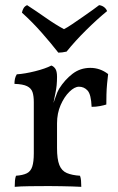

<svg xmlns="http://www.w3.org/2000/svg" viewBox="-20 -721 459 744"><path d="M201 -147Q201 -104 210 -81.5Q219 -59 239 -50.5Q259 -42 290 -40Q293 -32 294 -21.5Q295 -11 295 3Q280 2 259.5 1.5Q239 1 216 0.5Q193 0 169 0Q134 0 95.5 0.5Q57 1 37 3Q37 -11 38 -21.5Q39 -32 42 -40Q69 -42 84 -49.5Q99 -57 105 -75.5Q111 -94 111 -127V-227H201ZM201 -293V-214H111V-325L201 -423Q201 -389 195 -361.5Q189 -334 184 -307ZM179 -301Q190 -329 196 -347Q202 -365 209 -377Q231 -412 261 -435Q291 -458 330 -458Q368 -458 399 -434Q397 -418 395 -397Q393 -376 392.5 -355Q392 -334 392 -316Q383 -313 367.5 -310Q352 -307 335 -307Q333 -355 319.5 -370Q306 -385 286 -385Q269 -385 249 -365.5Q229 -346 215 -314Q201 -282 201 -243ZM111 -214V-325Q111 -349 106 -364Q101 -379 85 -387Q69 -395 36 -396Q36 -407 38 -416Q40 -425 45 -433Q76 -435 116 -445Q156 -455 179 -467Q188 -464 194.5 -454.5Q201 -445 201 -423ZM206 -517Q178 -553 141.5 -594.5Q105 -636 65 -672Q67 -682 71.5 -689.5Q76 -697 85 -701Q119 -679 157.5 -652Q196 -625 228 -608Q240 -614 260 -627.5Q280 -641 301.5 -656Q323 -671 340.5 -683.5Q358 -696 364 -701Q374 -700 382.5 -694Q391 -688 395 -678Q357 -647 314 -604.5Q271 -562 238 -521Q230 -519 221 -518Q212 -517 206 -517Z"/></svg>

Font: Vollkorn
Style: Regular
Weight: 400
Designer: Friedrich Althausen
Foundry: Friedrich Althausen
Version: Version 5.001